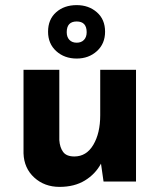

<svg xmlns="http://www.w3.org/2000/svg" viewBox="-20 -710 624 751"><path d="M213 21Q154 21 114 -15.5Q74 -52 72 -110V-437H212V-162Q214 -133 227 -115.5Q240 -98 271 -98Q318 -98 345 -143.5Q372 -189 372 -259V-437H512V0H385L375 -70Q353 -29 312 -4Q271 21 213 21ZM168 -586Q168 -634 199.5 -662Q231 -690 280 -690Q327 -690 359 -662Q391 -634 391 -586Q391 -539 359 -510Q327 -481 280 -481Q232 -481 200 -510Q168 -539 168 -586ZM241 -584Q241 -565 251.5 -554Q262 -543 280 -543Q298 -543 308.5 -554Q319 -565 319 -584Q319 -626 280 -626Q241 -626 241 -584Z"/></svg>

Font: Reem Kufi
Style: Bold
Weight: 700
Designer: Khaled Hosny
Version: Version 1.001